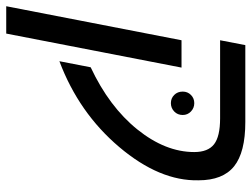

<svg xmlns="http://www.w3.org/2000/svg" viewBox="-120 -522 827 632"><g transform="rotate(90 294.0 -205.5)"><path d="M110 -389H200L88 188H-2ZM110 -516 126 -599H379Q479 -599 525 -562Q571 -525 571 -445Q574 -317 461.5 -184Q349 -51 179 13L199 -90Q329 -151 403.5 -243.5Q478 -336 478 -431Q478 -476 452.5 -496Q427 -516 367 -516ZM279 -393Q279 -409 290 -420Q301 -431 317 -431Q333 -431 344.5 -420Q356 -409 356 -393Q356 -376 344.5 -365Q333 -354 317 -354Q301 -354 290 -365Q279 -376 279 -393Z"/></g></svg>

Font: Libra Sans
Style: Italic
Weight: 400
Italic angle: -12°
Foundry: Context Ltd
Version: Version 1.002